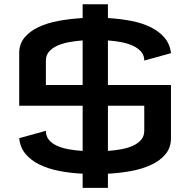

<svg xmlns="http://www.w3.org/2000/svg" viewBox="-20 -828 905 913"><path d="M493.2 -807.6V-742.2Q550.8 -738.8 603 -728.8Q655.3 -718.8 695.8 -699Q736.3 -679.2 762.2 -648.9Q788.1 -618.7 793 -575.2L666 -540Q666 -564 652.1 -580.8Q638.2 -597.7 614.7 -609.1Q591.3 -620.6 559.8 -627Q528.3 -633.3 493.2 -635.7V-423.8H793V-170.9Q793 -127 768.1 -96.2Q743.2 -65.4 701.4 -45.4Q659.7 -25.4 605.5 -15.1Q551.3 -4.9 493.2 -2V65.4H373V-2Q314.5 -4.9 261.7 -15.1Q209 -25.4 168 -45.4Q127 -65.4 101.3 -96.2Q75.7 -127 71.3 -170.9L198.2 -206.1Q198.2 -180.7 212.4 -163.3Q226.6 -146 250.7 -135Q274.9 -124 306.6 -118.2Q338.4 -112.3 373 -110.4V-325.2H71.3V-575.2Q71.3 -618.7 96.2 -648.9Q121.1 -679.2 162.8 -699Q204.6 -718.8 259 -728.8Q313.5 -738.8 373 -742.2V-807.6ZM493.2 -325.2V-110.4Q528.3 -112.8 559.8 -118.9Q591.3 -125 614.7 -136.2Q638.2 -147.5 652.1 -164.6Q666 -181.6 666 -206.1V-325.2ZM198.2 -423.8H373V-635.7Q338.4 -633.3 306.6 -627.2Q274.9 -621.1 250.7 -609.9Q226.6 -598.6 212.4 -581.5Q198.2 -564.5 198.2 -540Z"/></svg>

Font: Revalia
Style: Regular
Weight: 400
Designer: Johan Kallas, Mihkel Virkus
Foundry: Johan Kallas, Mihkel Virkus
Version: Version 1.001